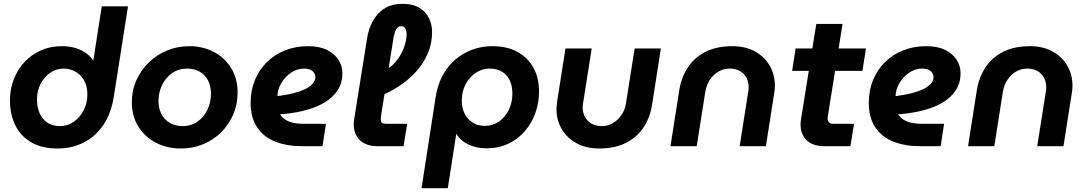

<svg xmlns="http://www.w3.org/2000/svg" viewBox="-20 -763 5675 1002"><path d="M281 12Q200 12 144.5 -19.5Q89 -51 60.5 -108Q32 -165 32 -239Q32 -298 52 -349.5Q72 -401 108 -439.5Q144 -478 193.5 -500Q243 -522 302 -522Q345 -522 377 -511.5Q409 -501 431.5 -484Q454 -467 466 -447H467L511 -730H648L575 -265Q561 -172 519 -110.5Q477 -49 415.5 -18.5Q354 12 281 12ZM292 -105Q334 -105 366.5 -128.5Q399 -152 417.5 -189.5Q436 -227 436 -270Q436 -314 418.5 -344Q401 -374 373 -389.5Q345 -405 313 -405Q273 -405 241.5 -383Q210 -361 191.5 -324.5Q173 -288 173 -244Q173 -203 187 -171.5Q201 -140 228 -122.5Q255 -105 292 -105Z M924 12Q852 12 794 -18Q736 -48 702 -102.5Q668 -157 668 -230Q668 -292 692 -345Q716 -398 757.5 -438Q799 -478 853 -500Q907 -522 968 -522Q1039 -522 1096 -492Q1153 -462 1186.5 -407.5Q1220 -353 1220 -279Q1220 -218 1197 -165Q1174 -112 1133.5 -72Q1093 -32 1039.5 -10Q986 12 924 12ZM932 -105Q979 -105 1012.5 -129.5Q1046 -154 1063.5 -192.5Q1081 -231 1081 -274Q1081 -313 1066 -342.5Q1051 -372 1023 -388.5Q995 -405 957 -405Q911 -405 877.5 -381Q844 -357 825.5 -318.5Q807 -280 807 -236Q807 -199 822 -169Q837 -139 865.5 -122Q894 -105 932 -105Z M1556 0Q1478 0 1417.5 -23.5Q1357 -47 1322.5 -97.5Q1288 -148 1288 -227Q1288 -292 1310.5 -346Q1333 -400 1373.5 -439.5Q1414 -479 1468.5 -500.5Q1523 -522 1587 -522Q1648 -522 1687.5 -502Q1727 -482 1747 -450Q1767 -418 1767 -382Q1767 -332 1743.5 -294.5Q1720 -257 1678.5 -231Q1637 -205 1581 -189.5Q1525 -174 1460 -168Q1453 -167 1449 -167Q1445 -167 1441 -167Q1456 -142 1486.5 -129.5Q1517 -117 1566 -117H1681L1663 0ZM1428 -262Q1430 -262 1432.5 -262Q1435 -262 1439 -263Q1496 -271 1532.5 -282.5Q1569 -294 1589.5 -307.5Q1610 -321 1618 -334.5Q1626 -348 1626 -360Q1626 -378 1611.5 -391.5Q1597 -405 1567 -405Q1530 -405 1498.5 -383.5Q1467 -362 1448 -329.5Q1429 -297 1428 -264Q1428 -263 1428 -263Q1428 -263 1428 -262Z M1951 0Q1890 0 1858 -31.5Q1826 -63 1826 -115Q1826 -122 1827 -129.5Q1828 -137 1829 -145L1896 -565Q1899 -586 1909 -615.5Q1919 -645 1939.5 -674.5Q1960 -704 1994.5 -723.5Q2029 -743 2081 -743Q2135 -743 2169 -722Q2203 -701 2219 -667.5Q2235 -634 2235 -596Q2235 -535 2212 -482.5Q2189 -430 2149.5 -387Q2110 -344 2060.5 -312Q2011 -280 1959 -260L1970 -388Q2014 -404 2043 -438Q2072 -472 2087 -512Q2102 -552 2102 -583Q2102 -603 2095 -614.5Q2088 -626 2074 -626Q2056 -626 2047.5 -610Q2039 -594 2034 -568L1970 -168Q1969 -162 1968 -153Q1967 -144 1967 -139Q1967 -127 1974.5 -122Q1982 -117 1994 -117H2105L2086 0Z M2180 219 2253 -253Q2266 -339 2308.5 -399Q2351 -459 2414 -490.5Q2477 -522 2551 -522Q2624 -522 2678 -493.5Q2732 -465 2762.5 -412Q2793 -359 2793 -285Q2793 -227 2774 -173.5Q2755 -120 2719 -78.5Q2683 -37 2632.5 -13Q2582 11 2520 11Q2465 11 2423 -9.5Q2381 -30 2362 -64H2361L2317 219ZM2510 -106Q2551 -106 2583.5 -128.5Q2616 -151 2635 -189Q2654 -227 2654 -275Q2654 -315 2640 -344Q2626 -373 2599.5 -389Q2573 -405 2535 -405Q2496 -405 2463 -383Q2430 -361 2410 -323.5Q2390 -286 2390 -238Q2390 -199 2405 -169.5Q2420 -140 2447 -123Q2474 -106 2510 -106Z M3429 -510 3383 -217Q3373 -151 3339 -99Q3305 -47 3247 -17.5Q3189 12 3106 12Q3038 12 2988 -16Q2938 -44 2911 -90.5Q2884 -137 2884 -194Q2884 -203 2885.5 -214.5Q2887 -226 2888 -236L2931 -510H3068L3023 -225Q3022 -219 3021.5 -213.5Q3021 -208 3021 -203Q3021 -160 3048 -132.5Q3075 -105 3121 -105Q3152 -105 3178.5 -120.5Q3205 -136 3223.5 -163Q3242 -190 3247 -225L3292 -510Z M3479 0 3525 -293Q3536 -360 3570 -411.5Q3604 -463 3662 -492.5Q3720 -522 3802 -522Q3870 -522 3920 -494.5Q3970 -467 3997 -420Q4024 -373 4024 -316Q4024 -307 4023 -296Q4022 -285 4020 -274L3977 0H3840L3885 -285Q3886 -291 3886.5 -296.5Q3887 -302 3887 -307Q3887 -351 3860 -378Q3833 -405 3787 -405Q3756 -405 3729.5 -389.5Q3703 -374 3685 -347Q3667 -320 3661 -285L3616 0Z M4283 0Q4223 0 4190.5 -30.5Q4158 -61 4158 -114Q4158 -129 4161 -145L4240 -638H4377L4302 -167Q4299 -151 4299 -144Q4299 -132 4306.5 -124.5Q4314 -117 4326 -117H4437L4418 0ZM4114 -393 4132 -510H4499L4481 -393Z M4782 0Q4704 0 4643.5 -23.5Q4583 -47 4548.5 -97.5Q4514 -148 4514 -227Q4514 -292 4536.5 -346Q4559 -400 4599.5 -439.5Q4640 -479 4694.5 -500.5Q4749 -522 4813 -522Q4874 -522 4913.5 -502Q4953 -482 4973 -450Q4993 -418 4993 -382Q4993 -332 4969.5 -294.5Q4946 -257 4904.5 -231Q4863 -205 4807 -189.5Q4751 -174 4686 -168Q4679 -167 4675 -167Q4671 -167 4667 -167Q4682 -142 4712.5 -129.5Q4743 -117 4792 -117H4907L4889 0ZM4654 -262Q4656 -262 4658.5 -262Q4661 -262 4665 -263Q4722 -271 4758.5 -282.5Q4795 -294 4815.5 -307.5Q4836 -321 4844 -334.5Q4852 -348 4852 -360Q4852 -378 4837.5 -391.5Q4823 -405 4793 -405Q4756 -405 4724.5 -383.5Q4693 -362 4674 -329.5Q4655 -297 4654 -264Q4654 -263 4654 -263Q4654 -263 4654 -262Z M5032 0 5078 -293Q5089 -360 5123 -411.5Q5157 -463 5215 -492.5Q5273 -522 5355 -522Q5423 -522 5473 -494.5Q5523 -467 5550 -420Q5577 -373 5577 -316Q5577 -307 5576 -296Q5575 -285 5573 -274L5530 0H5393L5438 -285Q5439 -291 5439.5 -296.5Q5440 -302 5440 -307Q5440 -351 5413 -378Q5386 -405 5340 -405Q5309 -405 5282.5 -389.5Q5256 -374 5238 -347Q5220 -320 5214 -285L5169 0Z"/></svg>

Font: MuseoModerno SemiBold
Style: Italic
Weight: 600
Italic angle: -9°
Designer: Pablo Cosgaya, Héctor Gatti, Marcela Romero, and the Authors of The MuseoModerno Project.
Foundry: Omnibus-Type Team
Version: Version 1.003